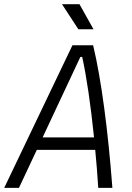

<svg xmlns="http://www.w3.org/2000/svg" viewBox="-36 -914 642 934"><path d="M-15.6 0H56.2L143.1 -185.1H427.2C433.1 -125 438 -63 441.9 0H510.7C490.2 -273.4 457 -528.3 417 -693.8H316.4ZM171.4 -245.6 355 -637.2H363.8C385.3 -540.5 405.3 -402.3 421.4 -245.6ZM345.2 -771.5H418.9L350.6 -893.6H265.6Z"/></svg>

Font: Cascadia Mono PL Light
Style: Italic
Weight: 300
Italic angle: -10°
Monospace: yes
Designer: Aaron Bell
Foundry: Saja Typeworks
Version: Version 2404.023